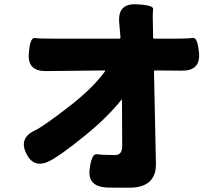

<svg xmlns="http://www.w3.org/2000/svg" viewBox="-20 -822 1040 894"><path d="M582 52Q493 52 474 51Q389 45 397 -31Q406 -108 431 -104Q456 -100 516 -100Q549 -100 549 -142L548 -356Q548 -361 545 -357Q480 -275 372.5 -188Q265 -101 214 -74Q139 -34 103 -106Q66 -179 143 -215Q183 -234 299 -324Q410 -409 469 -490Q472 -494 467 -494L195 -491Q109 -490 114 -569Q119 -648 141.5 -645Q164 -642 229 -642H536Q541 -642 541 -647L535 -718Q528 -805 612 -802Q696 -799 693 -779Q690 -759 692 -700L693 -647Q693 -642 698 -642H799Q855 -642 878 -645.5Q901 -649 907 -571Q912 -492 826 -493L702 -494Q697 -494 697 -489L706 -61Q708 52 582 52Z"/></svg>

Font: Resource Han Rounded JP Heavy
Style: Regular
Weight: 900
Designer: Cyano Hao (round all glyphs); Ryoko NISHIZUKA 西塚涼子 (kana, bopomofo & ideographs); Paul D. Hunt (Latin, Greek & Cyrillic)
Foundry: Cyano Hao
Version: 0.990